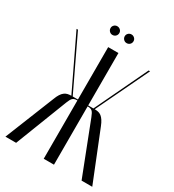

<svg xmlns="http://www.w3.org/2000/svg" viewBox="-196 -932 941 1041"><g transform="rotate(30 274.5 -411.0)"><path d="M546.1 0 422.8 -307.4Q415.1 -326.9 406.9 -339.4Q398.8 -351.9 389.7 -359Q380.6 -366.1 369.4 -368.6Q358.2 -371 344.6 -371H283.1V-365H311Q326.5 -364.6 335.4 -356.6Q344.2 -348.6 353.1 -324.9L479.2 0ZM504.5 -699H495.5L335.9 -364.2L342.5 -360.5ZM306.4 -699H242.2V0H306.4ZM69.4 0 195.5 -324.9Q204.4 -348.6 213.2 -356.6Q222.1 -364.6 237.6 -365H265.5V-371H204Q190.4 -371 179.2 -368.6Q168 -366.1 158.6 -359Q149.2 -351.9 141.2 -339.4Q133.1 -326.9 125.9 -307.4L2.5 0ZM53.1 -699H44.1L206.1 -360.5L212.8 -364.2ZM201.6 -795.2Q201.6 -783.8 209.6 -775.7Q217.5 -767.6 228.6 -767.6Q240.8 -767.6 248.7 -775.6Q256.6 -783.5 256.6 -795.2Q256.6 -806.4 248.4 -814.1Q240.1 -821.9 228.6 -821.9Q217.5 -821.9 209.6 -814.1Q201.6 -806.4 201.6 -795.2ZM290.4 -795.2Q290.4 -784.1 298.3 -775.9Q306.2 -767.6 317.8 -767.6Q329.5 -767.6 337.4 -775.4Q345.4 -783.1 345.4 -795.2Q345.4 -806.4 337.1 -814.1Q328.9 -821.9 317.8 -821.9Q306.2 -821.9 298.3 -813.9Q290.4 -806 290.4 -795.2Z"/></g></svg>

Font: Moniqa Black
Style: Regular
Weight: 900
Designer: Rajesh Rajput
Foundry: Rajesh Rajput
Version: Version 1.000